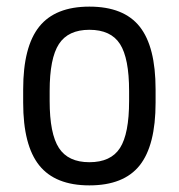

<svg xmlns="http://www.w3.org/2000/svg" viewBox="-20 -550 540 580"><path d="M250 10Q147 10 98.5 -50.5Q50 -111 50 -240V-280Q50 -409 98.5 -469.5Q147 -530 250 -530Q354 -530 402 -469.5Q450 -409 450 -280V-240Q450 -111 402 -50.5Q354 10 250 10ZM250 -60Q315 -60 342.5 -103Q370 -146 370 -245V-275Q370 -374 342.5 -417Q315 -460 250 -460Q186 -460 158 -417Q130 -374 130 -275V-245Q130 -146 158 -103Q186 -60 250 -60Z"/></svg>

Font: M PLUS Code Latin
Style: Regular
Weight: 400
Designer: Coji Morishita
Foundry: UNDERFOREST DESIGN
Version: Version 1.002; ttfautohint (v1.8.3)